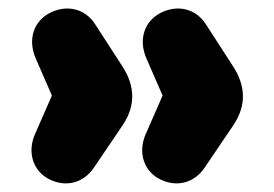

<svg xmlns="http://www.w3.org/2000/svg" viewBox="-20 -488 634 444"><path d="M97 -72C134 -55 173 -65 197 -100L264 -199C294 -244 292 -289 264 -333L200 -432C177 -468 136 -477 99 -460C58 -441 43 -397 63 -352L100 -267L61 -178C42 -135 57 -90 97 -72ZM353 -72C390 -55 429 -65 453 -100L520 -199C550 -244 548 -289 520 -333L456 -432C433 -468 392 -477 355 -460C314 -441 299 -397 319 -352L356 -267L317 -178C298 -135 313 -90 353 -72Z"/></svg>

Font: SN Pro Black
Style: Regular
Weight: 900
Designer: Tobias Whetton
Foundry: Supernotes
Version: Version 1.001;Glyphs 3.2 (3249)